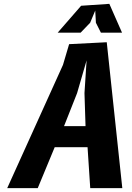

<svg xmlns="http://www.w3.org/2000/svg" viewBox="-20 -980 690 1000"><path d="M17.5 0H176.5L265 -213.5H436L450 0H617L536 -760L340 -750L308 -642ZM431 -665.5 420 -495 425.5 -323H313.5L381.5 -495ZM615.5 -810 549.5 -960 402.5 -950 280.5 -810H400L449.5 -861.5L476 -925L479.5 -861.5L505.5 -810Z"/></svg>

Font: B612
Style: Regular
Weight: 700
Italic angle: -10°
Designer: Nicolas Chauveau, Thomas Paillot, Jonathan Favre-Lamarine, Jean-Luc Vinot
Foundry: AIRBUS
Version: Version 1.008